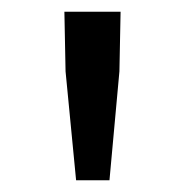

<svg xmlns="http://www.w3.org/2000/svg" viewBox="-20 -791 318 328"><path d="M110 -483 92 -669 90 -771H186L184 -669L167 -483Z"/></svg>

Font: Chocolate Classical Sans
Style: Regular
Weight: 400
Designer: 田海東、宇文滿月
Foundry: Moonlit Owen
Version: Version 1.001